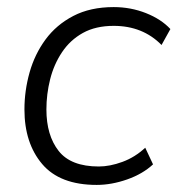

<svg xmlns="http://www.w3.org/2000/svg" viewBox="-20 -514 501 542"><path d="M253 8Q149 8 99 -51Q49 -110 49 -205Q49 -258 63.5 -309.5Q78 -361 108.5 -402.5Q139 -444 187 -469Q235 -494 301 -494Q349 -494 392 -477Q435 -460 461 -432L436 -387Q383 -441 301 -441Q250 -441 214 -421Q178 -401 155 -366.5Q132 -332 121.5 -290Q111 -248 111 -205Q111 -132 145.5 -88Q180 -44 259 -44Q290 -44 325.5 -57Q361 -70 390 -97L412 -50Q383 -23 339 -7.5Q295 8 253 8Z"/></svg>

Font: Nunito Sans Light
Style: Italic
Weight: 300
Italic angle: -9°
Designer: Vernon Adams
Foundry: Vernon Adams
Version: Version 3.006; ttfautohint (v1.8.3)